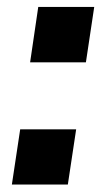

<svg xmlns="http://www.w3.org/2000/svg" viewBox="-20 -524 312 542"><path d="M65 -348 88 -504.5H246L222.5 -348ZM13.5 -3 37 -159H195L171.5 -3Z"/></svg>

Font: Public Sans Thin
Style: Bold Italic
Weight: 700
Italic angle: -8°
Version: Version 2.001